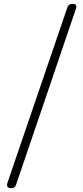

<svg xmlns="http://www.w3.org/2000/svg" viewBox="-20 -807 434 1004"><path d="M222 -305 377 -761C383 -779 377 -787 358 -787C346 -787 337 -781 333 -770L174 -305L19 149C13 167 20 177 39 177C52 177 60 171 64 159Z"/></svg>

Font: GenSenRounded2 TW L
Style: Regular
Weight: 300
Version: Version 2.100;PS 2.1;hotconv 16.6.51;makeotf.lib2.5.65220 DE